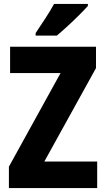

<svg xmlns="http://www.w3.org/2000/svg" viewBox="-20 -950 534 970"><path d="M471 0H25V-108L286 -581H31V-714H465V-606L204 -134H471ZM424 -920Q408 -902 380.5 -874.5Q353 -847 322.5 -819Q292 -791 267 -770H160V-783Q185 -820 210 -858.5Q235 -897 253 -930H424Z"/></svg>

Font: Noto Sans Hebrew Condensed ExtraBold
Style: Regular
Weight: 800
Width: 3
Designer: Monotype Design Team
Foundry: Monotype Imaging Inc.
Version: Version 2.004; ttfautohint (v1.8.4.7-5d5b)